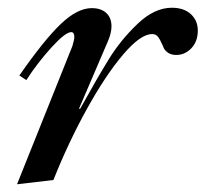

<svg xmlns="http://www.w3.org/2000/svg" viewBox="-20 -465 531 496"><path d="M167 -346Q172 -363 172 -369Q172 -382 164 -382Q149 -382 113 -342.5Q77 -303 48 -258L30 -270Q94 -362 137 -403Q180 -444 217 -444Q241 -444 254.5 -431.5Q268 -419 268 -397Q268 -380 259 -359L184 -184H187Q232 -265 262 -313.5Q292 -362 335.5 -403.5Q379 -445 424 -445Q455 -445 473 -428.5Q491 -412 491 -386Q491 -358 474.5 -340.5Q458 -323 435 -323Q422 -323 413 -329.5Q404 -336 401 -346Q394 -362 388.5 -369.5Q383 -377 373 -377Q343 -377 298 -324Q253 -271 205 -184.5Q157 -98 118 0L24 11Z"/></svg>

Font: Ibarra Real Nova
Style: Italic
Weight: 400
Italic angle: -22°
Designer: Jose Maria Ribagorda & Octavio Pardo
Foundry: Octavio Pardo
Version: Version 1.014